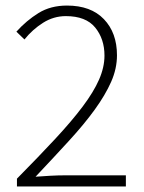

<svg xmlns="http://www.w3.org/2000/svg" viewBox="-20 -671 519 691"><path d="M41 0V-28Q120 -108 179 -171.5Q238 -235 277.5 -287.5Q317 -340 336.5 -384.5Q356 -429 356 -471Q356 -531 322.5 -572Q289 -613 217 -613Q173 -613 135 -589Q97 -565 68 -529L39 -557Q75 -597 118.5 -624Q162 -651 221 -651Q307 -651 354 -602Q401 -553 401 -472Q401 -424 380 -376.5Q359 -329 321 -276.5Q283 -224 228.5 -164.5Q174 -105 108 -35Q134 -37 161.5 -38.5Q189 -40 215 -40H433V0Z"/></svg>

Font: hySource Sans Pro Light
Style: Regular
Weight: 300
Designer: Paul D. Hunt
Foundry: Adobe Systems Incorporated
Version: Version 2.021;PS 2.000;hotconv 1.0.86;makeotf.lib2.5.63406